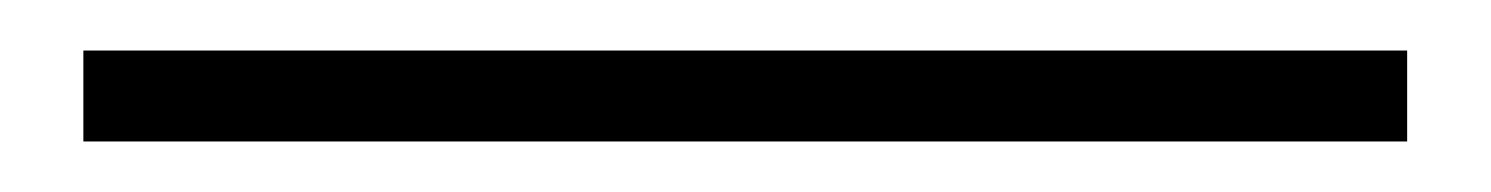

<svg xmlns="http://www.w3.org/2000/svg" viewBox="-20 -10 590 76"><path d="M13 10H537V46H13Z"/></svg>

Font: SpoqaHanSansJP-Thin
Style: Regular
Weight: 250
Designer: [Source Han Sans]
Ryoko NISHIZUKA  (kana & ideographs); Paul D. Hunt (Latin, Greek & Cyrillic); Wenlong ZHANG  (bopomofo
Foundry: Spoqa (http://bi.spoqa.com)
Version: Version 1.002.20150607